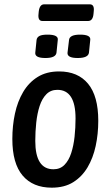

<svg xmlns="http://www.w3.org/2000/svg" viewBox="-20 -860 510 887"><path d="M219 7Q132 7 84.5 -49Q37 -105 37 -218Q37 -279 49 -335Q61 -391 87 -435Q113 -479 154 -504.5Q195 -530 253 -530Q340 -530 387 -473Q434 -416 434 -302Q434 -241 422 -185.5Q410 -130 384.5 -87Q359 -44 318.5 -18.5Q278 7 219 7ZM227 -78Q258 -78 278 -98.5Q298 -119 309 -153Q320 -187 324.5 -228.5Q329 -270 329 -313Q329 -445 245 -445Q214 -445 194 -424.5Q174 -404 163 -370Q152 -336 147.5 -294Q143 -252 143 -209Q143 -78 227 -78ZM339 -592Q289 -592 292 -617L299 -676Q302 -700 350 -700Q400 -700 397 -676L391 -617Q388 -592 339 -592ZM190 -592Q140 -592 143 -617L149 -676Q151 -688 162.5 -694Q174 -700 200 -700Q250 -700 247 -676L241 -617Q238 -592 190 -592ZM176 -763Q154 -763 158 -796L159 -807Q163 -840 184 -840H395Q417 -840 413 -807L412 -796Q409 -763 387 -763Z"/></svg>

Font: Asap Condensed Condensed Medium
Style: Italic
Weight: 500
Width: 3
Italic angle: -6°
Designer: Pablo Cosgaya
Foundry: Omnibus-Type
Version: Version 3.001; ttfautohint (v1.8.4.7-5d5b)